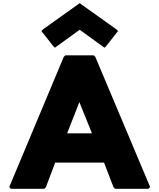

<svg xmlns="http://www.w3.org/2000/svg" viewBox="-20 -1180 1000 1207"><path d="M240 -985 314 -891 325 -880 481 -993 637 -880 648 -891 722 -985 711 -996 481 -1160 251 -996ZM569 -832H391L381 -823L38 -4L49 7H258L268 -2L327 -158H634L694 -2L704 7H913L924 -4L579 -823ZM402 -342 479 -538 558 -342Z"/></svg>

Font: Hussar Woodtype
Style: Ultra
Weight: 900
Foundry: Cannot Into Space Fonts
Version: Version 1.07